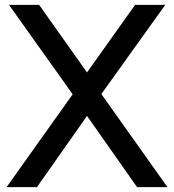

<svg xmlns="http://www.w3.org/2000/svg" viewBox="-20 -770 717 790"><path d="M544 0H669L397 -383L660 -750H536L338 -472L141 -750H17L279 -382L7 0H132L338 -293Z"/></svg>

Font: Oakes Medium
Style: Regular
Weight: 500
Designer: Samuel Oakes
Foundry: Samuel Oakes
Version: Version 1.003;PS 001.003;hotconv 1.0.88;makeotf.lib2.5.64775